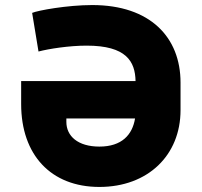

<svg xmlns="http://www.w3.org/2000/svg" viewBox="-20 -737 806 767"><path d="M377 9.8C571.3 9.8 701.2 -117.2 701.2 -296.9V-407.2C701.2 -587.9 580.1 -716.8 348.6 -716.8C249 -716.8 130.9 -695.3 108.4 -685.5L133.8 -531.2C174.8 -542 255.9 -554.7 326.2 -554.7C484.4 -554.7 520 -491.7 521.5 -413.1H64.5V-321.3C64.5 -118.2 183.6 9.8 377 9.8ZM245.1 -250V-263.7H519.5C508.8 -198.7 466.8 -151.4 377 -151.4C291 -151.4 245.1 -193.4 245.1 -250Z"/></svg>

Font: Pretendard Black
Style: Regular
Weight: 900
Designer: Base glyphs from Inter by Rasmus Andersson; Hangeul glyphs from Noto Sans CJK(Source Han Sans) by Jang Soo-young and Kan
Foundry: Kil Hyung-jin
Version: Version 1.309;Glyphs 3.2 (3225)